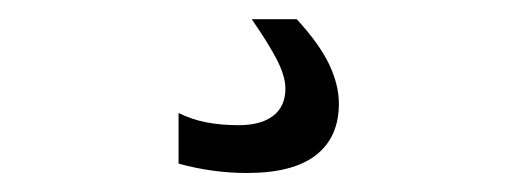

<svg xmlns="http://www.w3.org/2000/svg" viewBox="-20 -20 540 200"><path d="M289.1 0Q312.5 25.4 322.8 46.9Q333 68.4 333 87.9Q333 123 309.1 141.6Q285.2 160.2 237.3 160.2Q218.8 160.2 201.2 157.7Q183.6 155.3 166 150.4V97.7Q179.7 104.5 194.8 107.4Q210 110.4 228.5 110.4Q252 110.4 264.6 100.6Q277.3 90.8 277.3 72.3Q277.3 59.6 268.6 42.5Q259.8 25.4 242.2 0Z"/></svg>

Font: BabelStone Shapes
Style: Regular
Weight: 400
Designer: Andrew West
Foundry: BabelStone
Version: Version 15.0.0 September 13, 2022